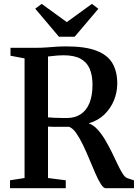

<svg xmlns="http://www.w3.org/2000/svg" viewBox="-20 -996 730 1016"><path d="M33 0V-42L110 -54V-687L35.5 -701V-743H168Q199 -743 225.8 -745Q252.5 -747 278 -748.8Q303.5 -750.5 331 -750.5Q431 -750.5 490.2 -727.8Q549.5 -705 575 -661.2Q600.5 -617.5 600.5 -554Q600.5 -509 583.5 -466.2Q566.5 -423.5 533 -390.8Q499.5 -358 449.5 -343.5Q474.5 -334.5 496.2 -310.8Q518 -287 536.8 -255.2Q555.5 -223.5 572 -189.8Q588.5 -156 602.5 -126.2Q616.5 -96.5 629.2 -76.8Q642 -57 653 -53.5L689 -41.5V0H539.5Q527.5 0 513.8 -21.8Q500 -43.5 484.8 -78.2Q469.5 -113 453 -153Q436.5 -193 418.8 -229.8Q401 -266.5 382.8 -292.5Q364.5 -318.5 345 -325Q334.5 -325 319 -325Q303.5 -325 287 -325Q270.5 -325 256.2 -325.2Q242 -325.5 234 -326V-54L328 -42V0ZM333.5 -371.5Q376.5 -371.5 407 -391.5Q437.5 -411.5 453.5 -450.8Q469.5 -490 469.5 -547.5Q469.5 -596.5 455 -631.2Q440.5 -666 407 -684.8Q373.5 -703.5 316 -703.5Q298 -703.5 283.5 -702.2Q269 -701 256.8 -699.5Q244.5 -698 234 -697V-375Q247 -373.5 266.5 -372.8Q286 -372 304.8 -371.8Q323.5 -371.5 333.5 -371.5ZM292 -801.5 166.5 -950 200.5 -975.5 333.5 -879 466.5 -975.5 500.5 -949.5 375 -801.5Z"/></svg>

Font: Merriweather 60pt SemiBold
Style: Regular
Weight: 600
Version: Version 2.100